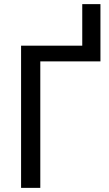

<svg xmlns="http://www.w3.org/2000/svg" viewBox="-20 -909 529 929"><path d="M82 -688H378V-889H466V-612H175V0H82Z"/></svg>

Font: Libra Sans
Style: Regular
Weight: 400
Foundry: Context Ltd
Version: Version 1.002